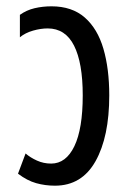

<svg xmlns="http://www.w3.org/2000/svg" viewBox="-20 -578 416 608"><path d="M154 10Q123 10 94.5 2Q66 -6 37 -28L61 -92Q76 -79 97 -69.5Q118 -60 142 -60Q189 -60 215.5 -115Q242 -170 242 -276Q242 -379 214.5 -433.5Q187 -488 131 -488Q109 -488 84.5 -481Q60 -474 43 -460V-531Q64 -546 89.5 -552Q115 -558 143 -558Q208 -558 248.5 -522.5Q289 -487 307.5 -423.5Q326 -360 326 -276Q326 -145 282.5 -67.5Q239 10 154 10Z"/></svg>

Font: Noto Sans Thai ExtCond
Style: Regular
Weight: 400
Width: 2
Designer: Monotype Design Team
Foundry: Monotype Imaging Inc.
Version: Version 2.002; ttfautohint (v1.8.4.7-5d5b)